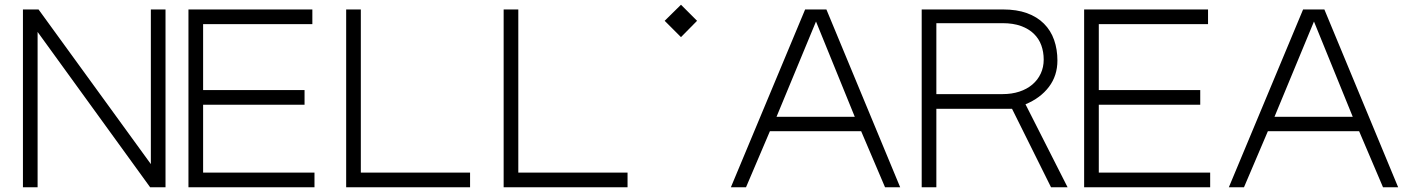

<svg xmlns="http://www.w3.org/2000/svg" viewBox="-20 -792 5985 812"><path d="M77 0V-752H143L618 -98V-752H680V0H615L139 -657V0Z M1310 -62V0H777V-752H1301V-690H839V-411H1268V-349H839V-62Z M1968 -62V0H1444V-752H1506V-62Z M2634 -62V0H2110V-752H2172V-62Z M2860 -772 2928 -704 2860 -635 2791 -704Z M3071 0 3385 -752H3475L3787 0H3723L3622 -237H3236L3135 0ZM3431 -701 3264 -298H3595Z M3878 0V-752H4222Q4280 -752 4323 -736.5Q4366 -721 4395 -692Q4424 -663 4438 -623Q4452 -583 4452 -536Q4452 -472 4416 -424.5Q4380 -377 4317 -351L4495 0H4425L4260 -332H3940V0ZM3940 -394H4220Q4259 -394 4291 -404.5Q4323 -415 4346 -434.5Q4369 -454 4381.5 -481Q4394 -508 4394 -540Q4394 -572 4384 -600Q4374 -628 4352.5 -649Q4331 -670 4298 -682Q4265 -694 4220 -694H3940Z M5098 -62V0H4565V-752H5089V-690H4627V-411H5056V-349H4627V-62Z M5177 0 5491 -752H5581L5893 0H5829L5728 -237H5342L5241 0ZM5537 -701 5370 -298H5701Z"/></svg>

Font: Milkman
Style: Regular
Weight: 300
Designer: Giulia Boggio / Martin Desinde
Version: Version 1.000